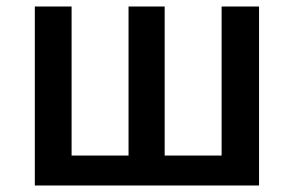

<svg xmlns="http://www.w3.org/2000/svg" viewBox="-20 -570 902 590"><path d="M87 -550H200V-92H375V-550H486V-92H661V-550H776V0H87Z"/></svg>

Font: Noto Sans S Chinese Medium
Style: Regular
Weight: 500
Designer: Ryoko NISHIZUKA  (kana & ideographs); Paul D. Hunt (Latin, Greek & Cyrillic); Wenlong ZHANG  (bopomofo); Sandoll Communi
Foundry: Adobe Systems Incorporated
Version: Version 1.000;PS 1;hotconv 1.0.78;makeotf.lib2.5.61930